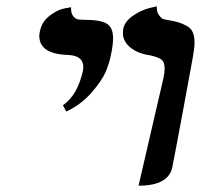

<svg xmlns="http://www.w3.org/2000/svg" viewBox="-20 -585 639 611"><path d="M190.9 -230 180.2 -250Q227.1 -282.2 244.1 -360.8Q245.1 -364.7 245.1 -372.1Q245.1 -408.2 195.8 -410.2Q105 -413.1 105 -471.2Q105 -475.1 106.9 -484.9Q112.8 -515.6 137.9 -534.9Q163.1 -554.2 184.6 -558.1L206.1 -562V-558.1Q206.1 -542 213.1 -533.4Q220.2 -524.9 227.5 -523.4Q234.9 -522 248 -522Q298.8 -522 319.3 -510Q339.8 -498 339.8 -463.9Q339.8 -440.9 333 -410.2Q328.1 -384.3 316.2 -356.2Q304.2 -328.1 271 -290Q237.8 -252 190.9 -230ZM420.9 5.9 500 -335.9Q503.9 -353 503.9 -367.2Q503.9 -388.2 492.9 -396Q481.9 -403.8 456.1 -409.2Q417 -415 394 -434.6Q371.1 -454.1 371.1 -480Q371.1 -481.9 371.6 -486.6Q372.1 -491.2 372.1 -493.2Q377 -517.1 403.6 -535.2Q430.2 -553.2 454.6 -559.1L479 -564.9V-561Q479 -545.9 486.1 -536.4Q493.2 -526.9 498.5 -524.9Q503.9 -522.9 515.1 -521Q538.1 -517.1 549.6 -513.4Q561 -509.8 574.5 -502.4Q587.9 -495.1 593.5 -482.2Q599.1 -469.2 599.1 -449.2Q599.1 -434.1 594.2 -405.8Q584.5 -351.6 562.7 -234.4Q541 -117.2 528.8 -55.2Q518.1 5.9 420.9 5.9Z"/></svg>

Font: Linux Libertine
Style: Semibold Italic
Weight: 600
Italic angle: -11.5°
Designer: Philipp H. Poll
Foundry: Philipp H. Poll
Version: Version 5.1.2 ; ttfautohint (v0.9)